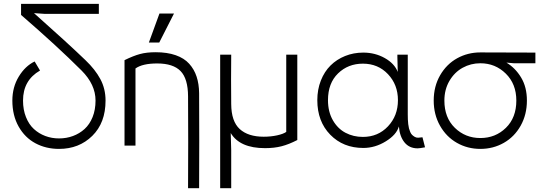

<svg xmlns="http://www.w3.org/2000/svg" viewBox="-20 -753 2819 993"><path d="M88.9 -675.8V-732.9H491.2V-681.2H211.9L155.8 -685.1Q329.6 -530.8 421.9 -441.9Q472.2 -394 499 -344Q525.9 -293.9 525.9 -232.9Q525.9 -117.7 457.3 -50.3Q388.7 17.1 285.2 17.1Q217.8 17.1 163.3 -12Q108.9 -41 76.4 -98.4Q43.9 -155.8 43.9 -232.9Q43.9 -302.2 77.1 -356.9Q110.4 -411.6 159.2 -435.1L187 -388.2Q99.1 -337.9 99.1 -232.9Q99.1 -185.5 114.3 -147.5Q129.4 -109.4 155.3 -85.7Q181.2 -62 214.4 -49.6Q247.6 -37.1 285.2 -37.1Q323.7 -37.1 357.4 -49.6Q391.1 -62 417.5 -85.9Q443.8 -109.9 459 -147.7Q474.1 -185.5 474.1 -232.9Q474.1 -315.9 401.9 -388.2Q274.9 -515.1 88.9 -675.8Z M680.7 0H624V-441.9Q669.9 -464.4 704.1 -473.6Q738.3 -482.9 784.7 -482.9Q844.7 -482.9 888.7 -467.5Q932.6 -452.1 958.5 -423.3Q984.4 -394.5 996.8 -356.7Q1009.3 -318.8 1009.8 -271Q1011.2 -25.4 1009.8 220.2H952.6Q954.1 -17.1 952.6 -254.9Q952.1 -346.2 913.8 -385.5Q875.5 -424.8 793 -424.8Q716.8 -424.8 680.7 -398.9ZM750 -533.2 804.7 -683.1H879.9L803.7 -533.2Z M1460.4 -470.2H1517.6V-28.8Q1474.1 -6.3 1436.3 3.4Q1398.4 13.2 1350.6 13.2Q1220.2 13.2 1173.3 -64.9L1175.8 23.9V220.2H1118.7V-470.2H1175.8Q1174.3 -342.3 1175.8 -214.8Q1176.3 -125.5 1219.7 -85.7Q1263.2 -45.9 1343.8 -45.9Q1380.9 -45.9 1413.1 -53Q1445.3 -60.1 1460.4 -70.8Z M1856.9 -44.9Q1935.1 -44.9 1986.6 -99.6Q2038.1 -154.3 2038.1 -234.9Q2038.1 -314.9 1986.6 -369.4Q1935.1 -423.8 1856.9 -423.8Q1780.3 -423.8 1728.3 -373.3Q1676.3 -322.8 1676.3 -234.9Q1676.3 -175.3 1701.4 -131.3Q1726.6 -87.4 1767.1 -66.2Q1807.6 -44.9 1856.9 -44.9ZM1621.1 -234.9Q1621.1 -290 1639.4 -336.4Q1657.7 -382.8 1689.5 -414.3Q1721.2 -445.8 1764.9 -463.4Q1808.6 -481 1858.9 -481Q1919.9 -481 1970.2 -452.6Q2020.5 -424.3 2037.1 -380.9L2035.2 -458V-470.2H2088.9V-161.1Q2088.9 -147 2089.4 -135.5Q2089.8 -124 2091.3 -111.1Q2092.8 -98.1 2095.2 -88.9Q2097.7 -79.6 2101.8 -70.1Q2106 -60.5 2111.6 -55.2Q2117.2 -49.8 2125 -45.2Q2132.8 -40.5 2142.6 -40.8Q2152.3 -41 2165 -43L2178.2 8.8Q2150.4 14.2 2140.1 14.2Q2096.7 14.2 2071.8 -16.8Q2046.9 -47.9 2043 -99.1Q2030.8 -56.2 1975.3 -22Q1919.9 12.2 1858.9 12.2Q1754.9 12.2 1688 -56.4Q1621.1 -125 1621.1 -234.9Z M2464.4 -425.8Q2415 -425.8 2372.8 -402.6Q2330.6 -379.4 2304.4 -334.7Q2278.3 -290 2278.3 -232.9Q2278.3 -144.5 2332.5 -91.8Q2386.7 -39.1 2464.4 -39.1Q2542.5 -39.1 2596.4 -91.8Q2650.4 -144.5 2650.4 -232.9Q2650.4 -318.8 2595.9 -372.3Q2541.5 -425.8 2464.4 -425.8ZM2223.1 -232.9Q2223.1 -306.2 2256.3 -363.8Q2289.6 -421.4 2344.5 -451.7Q2399.4 -481.9 2464.4 -481.9Q2669.9 -481.9 2749 -481V-425.8H2638.2L2599.1 -429.2Q2645 -401.9 2675 -352.3Q2705.1 -302.7 2705.1 -232.9Q2705.1 -160.6 2672.9 -103Q2640.6 -45.4 2585.7 -14.2Q2530.8 17.1 2464.4 17.1Q2397.9 17.1 2343 -14.2Q2288.1 -45.4 2255.6 -103Q2223.1 -160.6 2223.1 -232.9Z"/></svg>

Font: Kreadon Light
Style: Regular
Weight: 300
Designer: kohakuno
Foundry: StudioGnu
Version: Version 1.000;Glyphs 3.1.2 (3151)